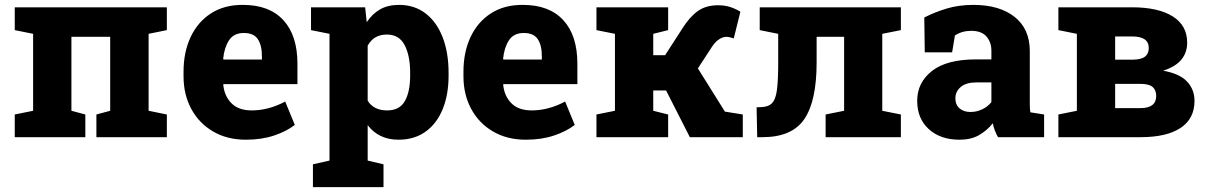

<svg xmlns="http://www.w3.org/2000/svg" viewBox="-20 -558 4909 781"><path d="M40 0V-92.3L114.7 -107.4V-420.4L40 -435.5V-528.3H658.7V-435.5L584.5 -420.4V-107.4L658.7 -92.3V0H372.1V-92.3L428.2 -107.4V-408.2H270.5V-107.4L327.1 -92.3V0Z M980.5 10.3Q903.8 10.3 846.7 -23.2Q789.6 -56.6 758.1 -115Q726.6 -173.3 726.6 -247.6V-266.6Q726.6 -345.7 755.4 -407.2Q784.2 -468.8 838.4 -503.7Q892.6 -538.6 968.3 -538.1Q1075.7 -538.1 1132.8 -475.8Q1189.9 -413.6 1189.9 -298.8V-215.8H888.7L888.2 -212.9Q892.6 -167.5 921.4 -138.2Q950.2 -108.9 1003.9 -108.9Q1072.8 -108.9 1140.1 -145L1179.2 -49.8Q1145 -23.4 1094.5 -6.6Q1043.9 10.3 980.5 10.3ZM889.2 -315.9H1045.4V-328.6Q1045.4 -373.5 1028.8 -398.7Q1012.2 -423.8 971.7 -423.8Q930.7 -423.8 911.4 -393.8Q892.1 -363.8 887.7 -318.4Z M1252.9 203.1V110.4L1320.3 95.2V-420.4L1245.1 -435.5V-528.3H1465.3L1471.7 -467.8Q1494.1 -501.5 1525.9 -519.8Q1557.6 -538.1 1603 -538.1Q1666 -538.1 1711.2 -503.4Q1756.3 -468.8 1780.5 -406.5Q1804.7 -344.2 1804.7 -261.2V-251Q1804.7 -172.4 1780.5 -113.5Q1756.3 -54.7 1710.7 -22.2Q1665 10.3 1601.1 10.3Q1521 10.3 1475.6 -48.8V95.2L1540 110.4V203.1ZM1554.7 -108.9Q1605.5 -108.9 1627 -147Q1648.4 -185.1 1648.4 -251V-261.2Q1648.4 -331.5 1626 -374.5Q1603.5 -417.5 1553.7 -417.5Q1500 -417.5 1475.6 -372.1V-148.4Q1500 -108.9 1554.7 -108.9Z M2119.1 10.3Q2042.5 10.3 1985.4 -23.2Q1928.2 -56.6 1896.7 -115Q1865.2 -173.3 1865.2 -247.6V-266.6Q1865.2 -345.7 1894 -407.2Q1922.9 -468.8 1977.1 -503.7Q2031.2 -538.6 2106.9 -538.1Q2214.4 -538.1 2271.5 -475.8Q2328.6 -413.6 2328.6 -298.8V-215.8H2027.3L2026.9 -212.9Q2031.2 -167.5 2060.1 -138.2Q2088.9 -108.9 2142.6 -108.9Q2211.4 -108.9 2278.8 -145L2317.9 -49.8Q2283.7 -23.4 2233.2 -6.6Q2182.6 10.3 2119.1 10.3ZM2027.8 -315.9H2184.1V-328.6Q2184.1 -373.5 2167.5 -398.7Q2150.9 -423.8 2110.4 -423.8Q2069.3 -423.8 2050 -393.8Q2030.8 -363.8 2026.4 -318.4Z M2406.2 0V-92.3L2481.4 -107.4V-420.4L2406.2 -435.5V-528.3H2697.8V-435.5L2637.2 -420.4V-333.5H2685.5L2755.4 -441.9Q2785.2 -489.3 2818.4 -512.9Q2851.6 -536.6 2900.4 -536.6Q2929.2 -536.6 2950.9 -529.3Q2972.7 -522 2991.7 -510.3L2964.8 -401.9Q2945.3 -408.2 2935.5 -408.2Q2919.4 -408.2 2904.1 -397.5Q2888.7 -386.7 2877.4 -369.6L2818.8 -279.8L2928.7 -104L3001.5 -92.3V0H2786.1L2689.5 -189.9H2637.2V-107.4L2697.8 -92.3V0Z M3060.1 0 3057.6 -121.6 3071.8 -122.1Q3103.5 -122.1 3119.4 -137.5Q3135.3 -152.8 3140.4 -192.4Q3145.5 -231.9 3145.5 -303.7V-420.4L3070.3 -435.5V-528.3H3644.5V-435.5L3568.8 -420.4V-107.4L3644.5 -92.3V0H3338.4V-92.3L3413.6 -107.4V-408.2H3301.8V-303.7Q3301.8 -147 3251.7 -73.5Q3201.7 0 3081.5 0Z M3883.3 10.3Q3805.2 10.3 3758.1 -32.7Q3710.9 -75.7 3710.9 -147.9Q3710.9 -222.2 3771 -269.3Q3831.1 -316.4 3949.7 -316.4H4012.7V-351.6Q4012.7 -386.7 3992.4 -409.7Q3972.2 -432.6 3930.7 -432.6Q3892.6 -432.6 3864.3 -413.6L3853 -345.2H3741.7L3739.7 -486.8Q3782.7 -508.8 3831.3 -523.4Q3879.9 -538.1 3939.9 -538.1Q4045.4 -538.1 4107.2 -489.3Q4168.9 -440.4 4168.9 -350.1V-143.1Q4168.9 -131.8 4169.2 -121.6Q4169.4 -111.3 4171.4 -101.1L4227.1 -92.3V0H4039.6Q4033.2 -11.2 4027.1 -26.4Q4021 -41.5 4018.6 -56.6Q3993.7 -25.9 3961.4 -7.8Q3929.2 10.3 3883.3 10.3ZM3928.2 -102.5Q3952.6 -102.5 3975.3 -113.3Q3998 -124 4012.7 -142.6V-222.7H3950.7Q3909.7 -222.7 3887.9 -204.1Q3866.2 -185.5 3866.2 -158.2Q3866.2 -131.8 3883.1 -117.2Q3899.9 -102.5 3928.2 -102.5Z M4285.2 0V-92.3L4360.4 -107.4V-420.4L4285.2 -435.5V-528.3H4585Q4690.9 -528.3 4750 -491.5Q4809.1 -454.6 4809.1 -384.3Q4809.1 -344.2 4785.4 -315.4Q4761.7 -286.6 4711.4 -270.5Q4778.8 -258.3 4808.8 -226.1Q4838.9 -193.8 4838.9 -147.5Q4838.9 -75.2 4782.2 -37.6Q4725.6 0 4619.1 0ZM4516.1 -315.4H4589.8Q4623 -315.9 4637.9 -327.9Q4652.8 -339.8 4652.8 -362.8Q4652.8 -409.7 4585.9 -409.7H4516.1ZM4516.1 -118.2H4618.7Q4683.1 -118.2 4683.1 -167.5Q4683.1 -191.4 4668.7 -204.1Q4654.3 -216.8 4619.1 -216.8H4516.1Z"/></svg>

Font: Roboto Slab ExtraBold
Style: Regular
Weight: 800
Designer: Google
Version: Version 2.001; ttfautohint (v1.8.3)